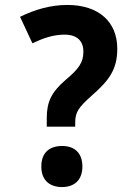

<svg xmlns="http://www.w3.org/2000/svg" viewBox="-20 -744 556 776"><path d="M169 -232H284V-249C284 -292 299 -311 349 -356C420 -418 454 -462 454 -547C454 -655 380 -724 252 -724C184 -724 120 -705 61 -676L111 -569C153 -589 194 -604 241 -604C292 -604 317 -578 317 -535C317 -492 299 -466 244 -420C188 -371 169 -333 169 -266ZM147 -71C147 -14 182 12 231 12C278 12 313 -14 313 -71C313 -129 278 -154 231 -154C182 -154 147 -129 147 -71Z"/></svg>

Font: Noto Sans Devanagari SemiCondensed
Style: Bold
Weight: 700
Width: 4
Designer: Jelle Bosma - Monotype Design Team
Foundry: Monotype Imaging Inc.
Version: Version 2.004